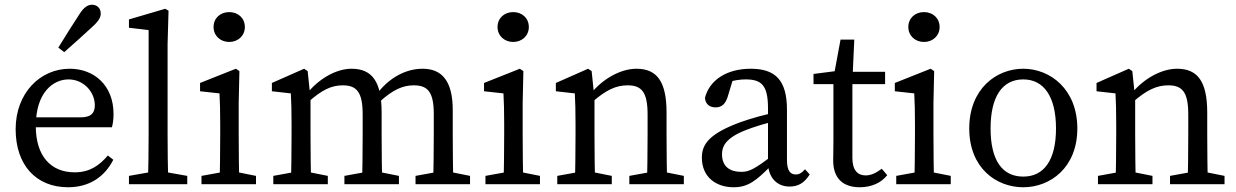

<svg xmlns="http://www.w3.org/2000/svg" viewBox="-20 -777 5216 810"><path d="M267 13C358 13 422 -32 458 -103L435 -121C399 -79 359 -50 295 -50C195 -50 131 -118 131 -245C131 -388 205 -442 269 -442C332 -442 380 -390 380 -333C380 -305 369 -282 321 -282H83V-240H452C456 -253 459 -273 459 -296C459 -417 377 -487 274 -487C150 -487 46 -385 46 -232C46 -80 133 13 267 13ZM226 -576 251 -557C293 -594 333 -630 373 -667C400 -692 405 -707 405 -720C405 -745 387 -757 368 -757C351 -757 334 -747 315 -717C284 -670 255 -623 226 -576Z M524 0H770V-35L657 -55H637L524 -35V0ZM604 0H690C688 -70 687 -140 687 -210V-590L691 -732L677 -740L524 -695V-660L607 -650V-210C607 -140 606 -70 604 0Z M830 0H1060V-35L960 -55H940L830 -35V0ZM906 0H990C988 -45 987 -148 987 -210V-342L990 -477L975 -487L824 -427V-392L906 -383C908 -343 909 -312 909 -257V-210C909 -148 908 -45 906 0ZM947 -600C984 -600 1013 -626 1013 -663C1013 -701 984 -726 947 -726C910 -726 881 -701 881 -663C881 -626 910 -600 947 -600Z M1133 0H1363V-35L1263 -55H1243L1133 -35V0ZM1207 0H1293C1291 -45 1290 -148 1290 -210V-361L1278 -477L1263 -487L1127 -427V-392L1207 -383C1209 -343 1210 -312 1210 -257V-210C1210 -148 1209 -45 1207 0ZM1433 0H1663V-35L1563 -55H1543L1433 -35V0ZM1507 0H1593C1591 -45 1590 -146 1590 -210V-302C1590 -434 1549 -487 1463 -487C1395 -487 1321 -441 1274 -381H1265L1282 -348C1338 -397 1377 -417 1426 -417C1486 -417 1510 -387 1510 -294V-210C1510 -146 1509 -45 1507 0ZM1733 0H1963V-35L1863 -55H1843L1733 -35V0ZM1807 0H1893C1891 -45 1890 -146 1890 -210V-313C1890 -437 1843 -487 1763 -487C1693 -487 1621 -450 1569 -379H1562L1582 -348C1638 -399 1680 -417 1725 -417C1784 -417 1810 -390 1810 -296V-210C1810 -146 1809 -45 1807 0Z M2028 0H2258V-35L2158 -55H2138L2028 -35V0ZM2104 0H2188C2186 -45 2185 -148 2185 -210V-342L2188 -477L2173 -487L2022 -427V-392L2104 -383C2106 -343 2107 -312 2107 -257V-210C2107 -148 2106 -45 2104 0ZM2145 -600C2182 -600 2211 -626 2211 -663C2211 -701 2182 -726 2145 -726C2108 -726 2079 -701 2079 -663C2079 -626 2108 -600 2145 -600Z M2331 0H2561V-35L2461 -55H2441L2331 -35V0ZM2405 0H2491C2489 -45 2488 -148 2488 -210V-361L2476 -477L2461 -487L2325 -427V-392L2405 -383C2407 -343 2408 -312 2408 -257V-210C2408 -148 2407 -45 2405 0ZM2635 0H2865V-35L2765 -55H2745L2635 -35V0ZM2709 0H2795C2793 -45 2792 -146 2792 -210V-302C2792 -434 2751 -487 2665 -487C2597 -487 2522 -443 2474 -384H2467L2480 -348C2537 -397 2578 -417 2628 -417C2688 -417 2712 -387 2712 -294V-210C2712 -146 2711 -45 2709 0Z M3075 13C3136 13 3170 -15 3230 -75H3259L3245 -125C3163 -64 3142 -52 3107 -52C3061 -52 3026 -73 3026 -126C3026 -155 3036 -193 3126 -228C3156 -240 3215 -259 3260 -268V-304C3210 -295 3147 -277 3105 -262C2971 -213 2941 -168 2941 -112C2941 -29 3002 13 3075 13ZM3311 10C3345 10 3372 -3 3396 -41L3376 -63C3365 -50 3354 -41 3337 -41C3314 -41 3300 -57 3300 -102V-314C3300 -440 3250 -487 3147 -487C3047 -487 2973 -440 2954 -364C2956 -339 2972 -324 2999 -324C3026 -324 3041 -340 3050 -369L3076 -455L3036 -424C3073 -439 3103 -442 3126 -442C3192 -442 3220 -418 3220 -320V-92C3220 -30 3256 10 3311 10Z M3607 13C3657 13 3698 -6 3723 -38L3700 -65C3674 -46 3654 -37 3632 -37C3598 -37 3576 -59 3576 -111V-435L3577 -455L3584 -610H3526L3496 -448L3536 -481L3412 -465V-422H3496V-184C3496 -145 3495 -124 3495 -100C3495 -23 3538 13 3607 13ZM3536 -422H3714V-474H3536V-422Z M3761 0H3991V-35L3891 -55H3871L3761 -35V0ZM3837 0H3921C3919 -45 3918 -148 3918 -210V-342L3921 -477L3906 -487L3755 -427V-392L3837 -383C3839 -343 3840 -312 3840 -257V-210C3840 -148 3839 -45 3837 0ZM3878 -600C3915 -600 3944 -626 3944 -663C3944 -701 3915 -726 3878 -726C3841 -726 3812 -701 3812 -663C3812 -626 3841 -600 3878 -600Z M4297 13C4410 13 4525 -69 4525 -235C4525 -401 4410 -487 4297 -487C4182 -487 4069 -401 4069 -235C4069 -69 4182 13 4297 13ZM4297 -32C4208 -32 4159 -101 4159 -235C4159 -369 4208 -442 4297 -442C4384 -442 4435 -369 4435 -235C4435 -101 4384 -32 4297 -32Z M4612 0H4842V-35L4742 -55H4722L4612 -35V0ZM4686 0H4772C4770 -45 4769 -148 4769 -210V-361L4757 -477L4742 -487L4606 -427V-392L4686 -383C4688 -343 4689 -312 4689 -257V-210C4689 -148 4688 -45 4686 0ZM4916 0H5146V-35L5046 -55H5026L4916 -35V0ZM4990 0H5076C5074 -45 5073 -146 5073 -210V-302C5073 -434 5032 -487 4946 -487C4878 -487 4803 -443 4755 -384H4748L4761 -348C4818 -397 4859 -417 4909 -417C4969 -417 4993 -387 4993 -294V-210C4993 -146 4992 -45 4990 0Z"/></svg>

Font: Source Serif Variable
Style: Regular
Weight: 389
Designer: Frank Grießhammer
Foundry: Adobe Systems Incorporated
Version: Version 3.001;hotconv 1.0.111;makeotfexe 2.5.65597